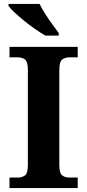

<svg xmlns="http://www.w3.org/2000/svg" viewBox="-20 -951 441 971"><path d="M28 0V-53H70Q92 -53 106.5 -64Q121 -75 121 -118V-596Q121 -639 106.5 -650Q92 -661 70 -661H28V-714H373V-661H331Q309 -661 294.5 -650Q280 -639 280 -596V-118Q280 -75 294.5 -64Q309 -53 331 -53H373V0ZM209 -771Q185 -785 157 -804.5Q129 -824 102 -846Q75 -868 53.5 -888Q32 -908 23 -921V-931H180Q191 -909 208 -882Q225 -855 244 -829Q263 -803 277 -784V-771Z"/></svg>

Font: Noto Serif Khojki
Style: Bold
Weight: 700
Version: Version 2.003